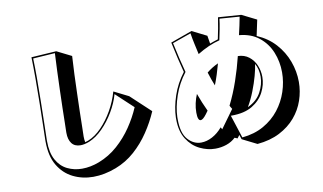

<svg xmlns="http://www.w3.org/2000/svg" viewBox="-87 -997 2174 1291"><g transform="rotate(-10 1000.0 -351.5)"><path d="M920 -262Q890 -192 845.5 -125.5Q801 -59 742.5 -7Q684 45 611 73Q530 104 454 104Q380 104 317 73Q254 42 216 -22Q178 -86 178 -186V-195Q179 -232 180.5 -298.5Q182 -365 183.5 -447.5Q185 -530 185 -614Q185 -652 184.5 -689Q184 -726 183 -760L354 -771L454 -721Q450 -663 447.5 -596.5Q445 -530 443 -464Q441 -398 439.5 -339Q438 -280 437.5 -237Q437 -194 436 -174Q436 -164 437 -153.5Q438 -143 440 -135L462 -142Q510 -161 554 -206.5Q598 -252 632.5 -312.5Q667 -373 685 -438L785 -388ZM690 -419Q674 -361 639.5 -302.5Q605 -244 560 -198.5Q515 -153 466 -133Q433 -120 406 -120Q366 -120 346 -146.5Q326 -173 326 -219V-224Q327 -244 327.5 -287Q328 -330 329.5 -388.5Q331 -447 333 -512Q335 -577 337.5 -641.5Q340 -706 343 -760L193 -750Q194 -720 194.5 -687.5Q195 -655 195 -620Q195 -537 193.5 -453.5Q192 -370 190.5 -301.5Q189 -233 188 -195V-187Q188 -107 215.5 -57.5Q243 -8 289 14.5Q335 37 389 37Q447 37 507 14Q579 -14 636.5 -65Q694 -116 737 -179.5Q780 -243 808 -309Z M1469 -3 1453 18 1434 10Q1408 35 1371.5 47.5Q1335 60 1295 60Q1241 60 1189 34.5Q1137 9 1103 -44.5Q1069 -98 1069 -181V-194Q1071 -261 1097 -339Q1123 -417 1175 -485Q1163 -529 1151 -581Q1139 -633 1126 -694L1273 -747L1373 -697L1382 -642Q1396 -647 1410 -652Q1424 -657 1438 -661Q1446 -698 1452.5 -733Q1459 -768 1465 -807L1622 -796L1722 -746L1699 -638Q1774 -606 1824 -550.5Q1874 -495 1899.5 -426Q1925 -357 1925 -285Q1925 -221 1904 -159.5Q1883 -98 1840 -47.5Q1797 3 1732 36.5Q1667 70 1579 78L1479 28ZM1452 -184Q1448 -191 1444.5 -196Q1441 -201 1438 -208Q1475 -282 1503 -363.5Q1531 -445 1551 -527Q1595 -526 1626 -502Q1657 -478 1673 -440.5Q1689 -403 1689 -360Q1689 -308 1663 -257Q1637 -206 1582.5 -173Q1528 -140 1441 -140H1435L1486 17Q1570 9 1633.5 -27Q1697 -63 1739.5 -117.5Q1782 -172 1803.5 -237Q1825 -302 1825 -368Q1825 -441 1798.5 -506Q1772 -571 1718 -614Q1664 -657 1583 -664Q1591 -695 1597 -726Q1603 -757 1609 -786L1473 -796Q1469 -762 1462 -726.5Q1455 -691 1447 -653Q1372 -634 1294 -586Q1286 -622 1278 -658.5Q1270 -695 1264 -733L1137 -688Q1161 -574 1186 -483Q1134 -416 1107.5 -338Q1081 -260 1079 -194V-179Q1079 -84 1117.5 -40.5Q1156 3 1208 3Q1246 3 1284.5 -17.5Q1323 -38 1354 -75Q1356 -71 1358.5 -67.5Q1361 -64 1362 -60ZM1365 -360Q1356 -381 1348 -404.5Q1340 -428 1332 -453Q1367 -482 1411 -502Q1401 -465 1389.5 -429Q1378 -393 1365 -360ZM1656 -455Q1652 -423 1639 -375.5Q1626 -328 1605.5 -275.5Q1585 -223 1558 -177Q1621 -206 1649.5 -259Q1678 -312 1678 -365Q1678 -390 1672.5 -413Q1667 -436 1656 -455ZM1287 -201Q1279 -189 1271 -179Q1246 -146 1231 -146Q1210 -146 1210 -201Q1210 -233 1217 -264.5Q1224 -296 1236 -324Q1259 -260 1287 -201Z"/></g></svg>

Font: Rampart One
Style: Regular
Weight: 400
Designer: Fontworks Inc.
Foundry: Fontworks Inc.
Version: Version 1.100